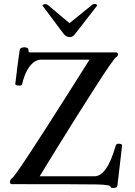

<svg xmlns="http://www.w3.org/2000/svg" viewBox="-20 -938 689 978"><path d="M39 0Q31 0 31 -12Q31 -24 42 -31Q63 -44 343 -487L436 -634H185Q168 -634 148 -618Q111 -586 93 -511Q92 -502 80 -502Q56 -502 58 -511Q68 -599 80 -682Q82 -697 103.5 -697Q125 -697 125 -683Q125 -675 127 -673Q129 -671 135 -671H571Q581 -671 581 -660Q581 -653 572 -647Q561 -643 463.5 -491Q366 -339 274 -190L182 -40H461Q525 -40 569 -195Q572 -206 583 -206Q602 -206 602 -197L579 0Q578 11 574.5 15Q571 19 557 19.5Q543 20 543 13Q543 3 473.5 1.5Q404 0 39 0ZM445 -910Q454 -918 463 -918Q472 -918 475 -910L361 -763Q350 -749 335 -749Q320 -749 306 -763L196 -910Q201 -917 210 -917Q219 -917 227 -910L334 -820Z"/></svg>

Font: Sedan SC
Style: Regular
Weight: 400
Designer: Sebastian Salazar
Foundry: Sebastian Salazar
Version: Version 1.001